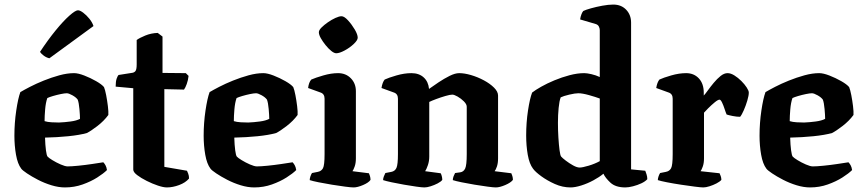

<svg xmlns="http://www.w3.org/2000/svg" viewBox="-20 -820 3777 840"><path d="M264 0Q236 0 205 -9.5Q174 -19 146 -33.5Q118 -48 98 -61.5Q78 -75 73 -82Q57 -103 50 -143Q43 -183 43 -226Q43 -282 51 -336Q59 -390 69 -417Q84 -426 111 -440Q138 -454 171.5 -467.5Q205 -481 239.5 -490.5Q274 -500 304 -500Q322 -500 349 -489.5Q376 -479 400.5 -465Q425 -451 435 -439Q440 -427 444.5 -403.5Q449 -380 452 -355.5Q455 -331 454 -317Q435 -291 406.5 -269Q378 -247 360 -238Q328 -229 278.5 -224Q229 -219 177 -218Q178 -185 181 -162.5Q184 -140 188 -135Q192 -130 209 -119.5Q226 -109 245.5 -100.5Q265 -92 276 -92Q293 -92 323 -95Q353 -98 383 -102.5Q413 -107 432 -110Q437 -105 441.5 -97Q446 -89 448 -76Q433 -61 405.5 -43.5Q378 -26 341.5 -13Q305 0 264 0ZM238 -284Q263 -285 289 -288.5Q315 -292 330 -300Q330 -315 327.5 -343Q325 -371 320 -384Q313 -394 297 -403Q281 -412 272 -412Q263 -412 246 -408.5Q229 -405 212 -400Q195 -395 187 -391Q180 -371 177.5 -341.5Q175 -312 175 -290Q188 -286 205.5 -285Q223 -284 238 -284ZM196 -565Q183 -568 171.5 -576.5Q160 -585 155 -593Q190 -646 223.5 -687Q257 -728 283.5 -751.5Q310 -775 321 -775Q330 -775 344 -764.5Q358 -754 371 -738Q384 -722 389 -706Z M710 0Q695 0 671 -8Q647 -16 622 -28.5Q597 -41 580 -54Q563 -67 563 -78V-434L486 -441Q486 -464 490.5 -476.5Q495 -489 499 -492L556 -501Q567 -502 572.5 -509Q578 -516 578 -538V-645Q590 -654 615.5 -664.5Q641 -675 670 -676L691 -660V-501L793 -500L805 -488Q803 -469 797 -452.5Q791 -436 785 -428L699 -430V-90L798 -73Q800 -69 803.5 -60Q807 -51 807 -39Q792 -21 764 -10.5Q736 0 710 0Z M1092 0Q1064 0 1033 -9.5Q1002 -19 974 -33.5Q946 -48 926 -61.5Q906 -75 901 -82Q885 -103 878 -143Q871 -183 871 -226Q871 -282 879 -336Q887 -390 897 -417Q912 -426 939 -440Q966 -454 999.5 -467.5Q1033 -481 1067.5 -490.5Q1102 -500 1132 -500Q1150 -500 1177 -489.5Q1204 -479 1228.5 -465Q1253 -451 1263 -439Q1268 -427 1272.5 -403.5Q1277 -380 1280 -355.5Q1283 -331 1282 -317Q1263 -291 1234.5 -269Q1206 -247 1188 -238Q1156 -229 1106.5 -224Q1057 -219 1005 -218Q1006 -185 1009 -162.5Q1012 -140 1016 -135Q1020 -130 1037 -119.5Q1054 -109 1073.5 -100.5Q1093 -92 1104 -92Q1121 -92 1151 -95Q1181 -98 1211 -102.5Q1241 -107 1260 -110Q1265 -105 1269.5 -97Q1274 -89 1276 -76Q1261 -61 1233.5 -43.5Q1206 -26 1169.5 -13Q1133 0 1092 0ZM1066 -284Q1091 -285 1117 -288.5Q1143 -292 1158 -300Q1158 -315 1155.5 -343Q1153 -371 1148 -384Q1141 -394 1125 -403Q1109 -412 1100 -412Q1091 -412 1074 -408.5Q1057 -405 1040 -400Q1023 -395 1015 -391Q1008 -371 1005.5 -341.5Q1003 -312 1003 -290Q1016 -286 1033.5 -285Q1051 -284 1066 -284Z M1527 0Q1516 0 1489.5 -3.5Q1463 -7 1432 -12Q1401 -17 1374 -22.5Q1347 -28 1335 -32Q1335 -39 1338 -48Q1341 -57 1345 -63L1370 -68Q1386 -71 1393 -84Q1400 -97 1400 -146V-388Q1400 -409 1383 -415L1328 -435Q1331 -460 1342 -472Q1360 -480 1394.5 -490Q1429 -500 1459 -500Q1493 -500 1515 -477.5Q1537 -455 1537 -421V-127Q1537 -106 1531.5 -91Q1526 -76 1522 -71L1594 -62Q1596 -58 1598.5 -50Q1601 -42 1601 -33Q1593 -21 1568.5 -10.5Q1544 0 1527 0ZM1451 -587Q1442 -587 1429.5 -597Q1417 -607 1404.5 -622.5Q1392 -638 1383.5 -653Q1375 -668 1375 -679Q1375 -688 1386.5 -699.5Q1398 -711 1414.5 -722.5Q1431 -734 1447.5 -741.5Q1464 -749 1474 -749Q1486 -749 1502.5 -731Q1519 -713 1532 -691Q1545 -669 1545 -655Q1545 -644 1527.5 -627.5Q1510 -611 1487.5 -599Q1465 -587 1451 -587Z M1837 0Q1826 0 1801.5 -3.5Q1777 -7 1748 -12Q1719 -17 1693.5 -22.5Q1668 -28 1656 -32Q1656 -40 1659.5 -48.5Q1663 -57 1666 -63L1692 -68Q1708 -71 1714.5 -85.5Q1721 -100 1721 -146V-388Q1721 -409 1704 -415L1649 -435Q1653 -460 1663 -472Q1680 -480 1714.5 -490Q1749 -500 1780 -500Q1813 -500 1833.5 -481.5Q1854 -463 1857 -431Q1875 -444 1899 -460Q1923 -476 1947 -488Q1971 -500 1989 -500Q2012 -500 2041 -491.5Q2070 -483 2097 -468.5Q2124 -454 2141.5 -436.5Q2159 -419 2159 -402V-127Q2159 -106 2154 -91.5Q2149 -77 2144 -71L2217 -62Q2219 -58 2221.5 -50Q2224 -42 2224 -33Q2215 -21 2190.5 -10.5Q2166 0 2149 0Q2139 0 2113 -3.5Q2087 -7 2056.5 -12Q2026 -17 1999.5 -22.5Q1973 -28 1961 -32Q1961 -40 1964.5 -49Q1968 -58 1971 -63L1993 -66Q2008 -68 2015 -82.5Q2022 -97 2022 -146V-353Q2022 -364 2009.5 -376.5Q1997 -389 1982 -397.5Q1967 -406 1959 -406Q1949 -406 1928.5 -400Q1908 -394 1888 -386.5Q1868 -379 1858 -374V-135Q1858 -115 1852 -97.5Q1846 -80 1840 -71L1908 -62Q1910 -59 1912.5 -50.5Q1915 -42 1915 -33Q1909 -25 1894.5 -17.5Q1880 -10 1864 -5Q1848 0 1837 0Z M2476 0Q2441 0 2407.5 -15Q2374 -30 2348 -49Q2322 -68 2312 -82Q2296 -103 2289 -142.5Q2282 -182 2282 -227Q2282 -284 2290 -336.5Q2298 -389 2308 -415Q2322 -426 2347.5 -440.5Q2373 -455 2405.5 -468.5Q2438 -482 2472 -491Q2506 -500 2536 -500Q2548 -500 2567.5 -495.5Q2587 -491 2604 -483V-688Q2604 -696 2600 -704Q2596 -712 2586 -715L2518 -735Q2520 -748 2524 -758Q2528 -768 2532 -772Q2542 -777 2565 -783.5Q2588 -790 2615 -795Q2642 -800 2663 -800Q2698 -800 2719.5 -777.5Q2741 -755 2741 -721V-79L2803 -73Q2805 -68 2808.5 -57.5Q2812 -47 2812 -36Q2803 -26 2786 -18Q2769 -10 2749.5 -5Q2730 0 2716 0Q2673 0 2650.5 -21Q2628 -42 2620 -60Q2602 -45 2576 -31Q2550 -17 2523 -8.5Q2496 0 2476 0ZM2516 -87Q2528 -87 2555 -95Q2582 -103 2604 -115V-389Q2585 -396 2556.5 -404Q2528 -412 2510 -412Q2496 -412 2470.5 -406Q2445 -400 2433 -394Q2427 -378 2424 -347.5Q2421 -317 2421 -283Q2421 -250 2423 -218Q2425 -186 2428 -163Q2431 -140 2435 -135Q2440 -129 2455 -117.5Q2470 -106 2487 -96.5Q2504 -87 2516 -87Z M3057 0Q3047 0 3019.5 -3.5Q2992 -7 2959 -12Q2926 -17 2898 -22.5Q2870 -28 2858 -32Q2858 -39 2861 -48Q2864 -57 2868 -63L2893 -68Q2909 -71 2916 -84Q2923 -97 2923 -146V-388Q2923 -409 2906 -415L2851 -435Q2855 -460 2865 -472Q2882 -480 2916.5 -490Q2951 -500 2982 -500Q3016 -500 3037.5 -477Q3059 -454 3059 -414V-402Q3065 -408 3076.5 -424Q3088 -440 3102.5 -457.5Q3117 -475 3132.5 -487.5Q3148 -500 3163 -500Q3177 -500 3193 -490Q3209 -480 3223.5 -465.5Q3238 -451 3247 -437Q3256 -423 3256 -415Q3256 -402 3249.5 -380Q3243 -358 3234 -337.5Q3225 -317 3218 -309Q3203 -309 3185.5 -312.5Q3168 -316 3159 -319Q3155 -328 3150 -343.5Q3145 -359 3139 -371.5Q3133 -384 3128 -384Q3121 -384 3106.5 -372Q3092 -360 3078.5 -346.5Q3065 -333 3060 -327V-127Q3060 -106 3054.5 -91Q3049 -76 3045 -71L3128 -62Q3130 -58 3133 -50Q3136 -42 3136 -33Q3129 -25 3114.5 -17.5Q3100 -10 3084 -5Q3068 0 3057 0Z M3524 0Q3496 0 3465 -9.5Q3434 -19 3406 -33.5Q3378 -48 3358 -61.5Q3338 -75 3333 -82Q3317 -103 3310 -143Q3303 -183 3303 -226Q3303 -282 3311 -336Q3319 -390 3329 -417Q3344 -426 3371 -440Q3398 -454 3431.5 -467.5Q3465 -481 3499.5 -490.5Q3534 -500 3564 -500Q3582 -500 3609 -489.5Q3636 -479 3660.5 -465Q3685 -451 3695 -439Q3700 -427 3704.5 -403.5Q3709 -380 3712 -355.5Q3715 -331 3714 -317Q3695 -291 3666.5 -269Q3638 -247 3620 -238Q3588 -229 3538.5 -224Q3489 -219 3437 -218Q3438 -185 3441 -162.5Q3444 -140 3448 -135Q3452 -130 3469 -119.5Q3486 -109 3505.5 -100.5Q3525 -92 3536 -92Q3553 -92 3583 -95Q3613 -98 3643 -102.5Q3673 -107 3692 -110Q3697 -105 3701.5 -97Q3706 -89 3708 -76Q3693 -61 3665.5 -43.5Q3638 -26 3601.5 -13Q3565 0 3524 0ZM3498 -284Q3523 -285 3549 -288.5Q3575 -292 3590 -300Q3590 -315 3587.5 -343Q3585 -371 3580 -384Q3573 -394 3557 -403Q3541 -412 3532 -412Q3523 -412 3506 -408.5Q3489 -405 3472 -400Q3455 -395 3447 -391Q3440 -371 3437.5 -341.5Q3435 -312 3435 -290Q3448 -286 3465.5 -285Q3483 -284 3498 -284Z"/></svg>

Font: Texturina
Style: Bold
Weight: 700
Designer: Guillermo Torres Carreño
Foundry: Omnibus-Type
Version: Version 1.002; ttfautohint (v1.8.3)